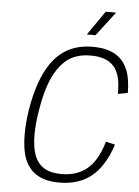

<svg xmlns="http://www.w3.org/2000/svg" viewBox="-60 -942 720 995"><g transform="rotate(5 300.0 -444.5)"><path d="M362 -770H407L503 -896H449ZM285 7C388 7 459 -32 509 -110C528 -138 544 -175 557 -214L509 -225C500 -193 484 -156 472 -136C433 -71 376 -38 292 -38C221 -38 173 -64 151 -127C142 -154 137 -187 137 -229C137 -263 140 -304 148 -351C164 -452 188 -525 222 -574C264 -637 318 -663 391 -663C475 -663 522 -631 540 -566C547 -543 549 -509 549 -477L600 -487C600 -527 594 -568 586 -592C560 -670 501 -709 398 -709C301 -709 233 -671 183 -600C142 -541 113 -457 96 -351C89 -305 86 -263 86 -226C86 -177 92 -135 104 -102C132 -31 188 7 285 7Z"/></g></svg>

Font: Arthouse Owned Light
Style: Italic
Weight: 300
Italic angle: -10°
Designer: Jeremy Tribby
Foundry: Tribby Type
Version: Version 1.000;PS 001.000;hotconv 1.0.88;makeotf.lib2.5.64775